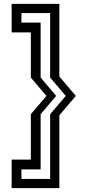

<svg xmlns="http://www.w3.org/2000/svg" viewBox="-20 -770 451 990"><path d="M238.5 -181 319 -275.5 238.5 -370V-702.5H90.5V-653.5H189.5V-370L269.5 -275.5L189.5 -181V103.5H90.5V152.5H238.5ZM139 -181 219.5 -275.5 139 -370V-603H40V-750H286V-375.5L371 -275.5L286 -175.5V200H40V53H139Z"/></svg>

Font: Tourney Medium
Style: Regular
Weight: 500
Designer: Tyler Finck
Foundry: Etcetera Type Co
Version: Version 1.015